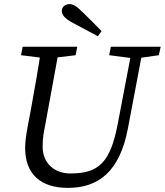

<svg xmlns="http://www.w3.org/2000/svg" viewBox="-20 -897 800 932"><path d="M203 -614H222L347 -629L355 -670H90L82 -629L203 -614ZM310 15C456 15 561 -62 601 -274L676 -670H623L552 -298C516 -108 460 -55 321 -55C248 -55 187 -101 187 -185C187 -232 193 -256 198 -282L269 -670H182C166 -567 148 -463 129 -360L115 -286C108 -249 102 -212 102 -179C102 -54 175 15 310 15ZM626 -614H646L751 -629L760 -670H518L510 -629L626 -614ZM473 -746C443 -777 412 -808 380 -839C352 -867 335 -877 318 -877C297 -877 280 -864 280 -844C280 -826 293 -808 330 -788C371 -766 413 -743 455 -721L473 -746Z"/></svg>

Font: Source Serif 4 Variable
Style: Italic
Weight: 400
Italic angle: -12°
Designer: Frank Grießhammer
Foundry: Adobe Systems Incorporated
Version: Version 4.004;hotconv 1.0.116;makeotfexe 2.5.65601